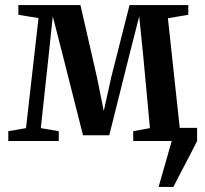

<svg xmlns="http://www.w3.org/2000/svg" viewBox="-20 -553 804 753"><path d="M602 180 653.5 0 640 -51.5H753V0Q738 30.5 721.5 62Q705 93.5 689 123.5Q673 153.5 660 180ZM12.5 0V-38.5L82 -50.5L131 -482L52 -495V-533H295.5L360.5 -249L387 -117.5L416 -249L488 -533H718.5V-495L638.5 -481.5L685 -50.5L751.5 -38.5V0H502.5V-38.5L568 -50.5L542 -331L526 -489L486 -332L408.5 -22.5H305.5L227 -333L187 -489L170.5 -332.5L140 -50.5L210.5 -38.5V0Z"/></svg>

Font: Merriweather 72pt SemiBold
Style: Regular
Weight: 600
Version: Version 2.100